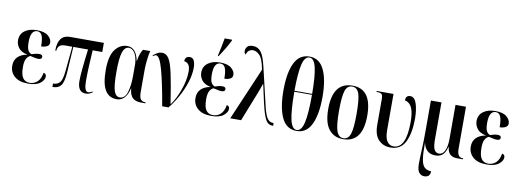

<svg xmlns="http://www.w3.org/2000/svg" viewBox="-74 -1262 5335 1967"><g transform="rotate(10 2594.0 -278.0)"><path d="M226 10Q312 10 353 -23.5Q394 -57 394 -92Q394 -122 365 -127Q354 -62 321 -31.5Q288 -1 241 -1Q194 -1 170 -35.5Q146 -70 146 -149Q146 -210 163 -238Q180 -266 203 -273Q225 -268 247 -263Q269 -258 286 -258Q323 -258 323 -284Q323 -309 287 -309Q270 -309 250 -304.5Q230 -300 210 -293Q183 -303 171 -329.5Q159 -356 159 -412Q159 -535 228 -535Q262 -535 277.5 -501Q293 -467 293 -389Q328 -389 353 -402Q378 -415 378 -442Q378 -480 340.5 -512.5Q303 -545 222 -545Q145 -545 97 -509.5Q49 -474 49 -411Q49 -368 76 -331.5Q103 -295 166 -282V-280Q107 -270 71.5 -236Q36 -202 36 -143Q36 -76 85 -33Q134 10 226 10Z M826 8Q862 8 894 -16V-26Q883 -20 871.5 -15Q860 -10 849 -10Q807 -10 807 -119Q807 -195 810.5 -270.5Q814 -346 820 -441H920V-536H567Q443 -536 443 -372H454Q456 -404 474 -422.5Q492 -441 538 -441H608L583 -183Q574 -92 550 -64Q526 -36 479 -35V0H484Q540 0 567.5 -36Q595 -72 602 -172L619 -441H772Q741 -199 741 -109Q741 8 826 8Z M1148 10Q1242 10 1275 -124H1277Q1281 -62 1310 -31Q1339 0 1402 0H1447V-10H1444Q1409 -10 1394 -32Q1379 -54 1379 -107V-338Q1379 -387 1386.5 -447Q1394 -507 1402 -536H1327Q1314 -516 1303 -488Q1292 -460 1285 -412H1283Q1256 -546 1164 -546Q1087 -546 1037 -479Q987 -412 987 -267Q987 -124 1027.5 -57Q1068 10 1148 10ZM1177 -14Q1134 -14 1116 -70Q1098 -126 1098 -266Q1098 -409 1118 -470Q1138 -531 1183 -531Q1213 -531 1239.5 -497Q1266 -463 1273 -384V-248Q1273 -154 1251.5 -84Q1230 -14 1177 -14Z M1621 0H1687Q1733 -56 1775.5 -132Q1818 -208 1844.5 -290Q1871 -372 1871 -445Q1871 -488 1858 -517Q1845 -546 1813 -546Q1765 -546 1763 -494Q1792 -491 1809 -468.5Q1826 -446 1826 -397Q1826 -308 1788.5 -204Q1751 -100 1702 -35Q1671 -236 1647.5 -345.5Q1624 -455 1596.5 -497.5Q1569 -540 1528 -540Q1498 -540 1474.5 -525.5Q1451 -511 1434 -497L1439 -489Q1456 -504 1469 -504Q1507 -504 1544 -369Q1581 -234 1621 0Z M2094 -606H2101Q2132 -653 2156.5 -693.5Q2181 -734 2207 -786V-796H2131Q2122 -750 2113.5 -704.5Q2105 -659 2094 -614ZM2132 10Q2218 10 2259 -23.5Q2300 -57 2300 -92Q2300 -122 2271 -127Q2260 -62 2227 -31.5Q2194 -1 2147 -1Q2100 -1 2076 -35.5Q2052 -70 2052 -149Q2052 -210 2069 -238Q2086 -266 2109 -273Q2131 -268 2153 -263Q2175 -258 2192 -258Q2229 -258 2229 -284Q2229 -309 2193 -309Q2176 -309 2156 -304.5Q2136 -300 2116 -293Q2089 -303 2077 -329.5Q2065 -356 2065 -412Q2065 -535 2134 -535Q2168 -535 2183.5 -501Q2199 -467 2199 -389Q2234 -389 2259 -402Q2284 -415 2284 -442Q2284 -480 2246.5 -512.5Q2209 -545 2128 -545Q2051 -545 2003 -509.5Q1955 -474 1955 -411Q1955 -368 1982 -331.5Q2009 -295 2072 -282V-280Q2013 -270 1977.5 -236Q1942 -202 1942 -143Q1942 -76 1991 -33Q2040 10 2132 10Z M2329 0H2442L2562 -304Q2570 -326 2580 -352Q2590 -378 2599 -404H2601Q2609 -368 2620 -316.5Q2631 -265 2641 -220.5Q2651 -176 2656 -160Q2679 -72 2702.5 -36Q2726 0 2772 0H2775V-29H2768Q2733 -29 2710 -61Q2687 -93 2667 -175L2572 -578Q2547 -688 2514.5 -729Q2482 -770 2431 -770Q2388 -770 2371.5 -750Q2355 -730 2355 -705Q2355 -681 2371 -671Q2387 -727 2440 -727Q2475 -727 2509 -691.5Q2543 -656 2563 -546Z M3020 10Q3123 10 3172.5 -93.5Q3222 -197 3222 -378Q3222 -560 3172.5 -662Q3123 -764 3021 -764Q2915 -764 2865.5 -662Q2816 -560 2816 -379Q2816 -198 2864.5 -94Q2913 10 3020 10ZM2928 -392Q2929 -582 2950.5 -668Q2972 -754 3021 -754Q3068 -754 3089.5 -668Q3111 -582 3112 -392ZM3020 0Q2971 0 2950 -91Q2929 -182 2928 -382H3112Q3112 -183 3090.5 -91.5Q3069 0 3020 0Z M3503 10Q3707 10 3707 -269Q3707 -547 3506 -547Q3301 -547 3301 -269Q3301 -127 3354.5 -58.5Q3408 10 3503 10ZM3505 0Q3456 0 3434.5 -59Q3413 -118 3413 -269Q3413 -420 3433 -478.5Q3453 -537 3504 -537Q3556 -537 3576 -478.5Q3596 -420 3596 -269Q3596 -118 3576 -59Q3556 0 3505 0Z M3996 10Q4104 10 4149 -82.5Q4194 -175 4194 -325Q4194 -415 4173 -479.5Q4152 -544 4107 -544Q4060 -544 4060 -492Q4110 -481 4133 -431Q4156 -381 4156 -281Q4156 -7 4025 -7Q3984 -7 3958.5 -42.5Q3933 -78 3933 -162V-536H3758V-526H3762Q3798 -526 3811 -515Q3824 -504 3824 -460V-193Q3824 -90 3872.5 -40Q3921 10 3996 10Z M4388 240Q4450 240 4450 178Q4407 176 4381.5 154Q4356 132 4346 72Q4336 12 4337 -104Q4359 10 4465 10Q4515 10 4542.5 -19Q4570 -48 4582 -101H4584Q4591 -44 4617.5 -22Q4644 0 4688 0H4750V-10H4745Q4687 -10 4687 -98V-536H4578V-183Q4578 -105 4557 -60Q4536 -15 4498 -15Q4464 -15 4448 -45.5Q4432 -76 4432 -150V-536H4322V-226Q4322 -100 4317.5 -19Q4313 62 4313 122Q4313 190 4335 215Q4357 240 4388 240Z M4996 10Q5082 10 5123 -23.5Q5164 -57 5164 -92Q5164 -122 5135 -127Q5124 -62 5091 -31.5Q5058 -1 5011 -1Q4964 -1 4940 -35.5Q4916 -70 4916 -149Q4916 -210 4933 -238Q4950 -266 4973 -273Q4995 -268 5017 -263Q5039 -258 5056 -258Q5093 -258 5093 -284Q5093 -309 5057 -309Q5040 -309 5020 -304.5Q5000 -300 4980 -293Q4953 -303 4941 -329.5Q4929 -356 4929 -412Q4929 -535 4998 -535Q5032 -535 5047.5 -501Q5063 -467 5063 -389Q5098 -389 5123 -402Q5148 -415 5148 -442Q5148 -480 5110.5 -512.5Q5073 -545 4992 -545Q4915 -545 4867 -509.5Q4819 -474 4819 -411Q4819 -368 4846 -331.5Q4873 -295 4936 -282V-280Q4877 -270 4841.5 -236Q4806 -202 4806 -143Q4806 -76 4855 -33Q4904 10 4996 10Z"/></g></svg>

Font: Noto Serif Display Condensed Semi
Style: Regular
Weight: 600
Width: 3
Designer: Monotype Design Team
Foundry: Monotype Imaging Inc.
Version: Version 1.900